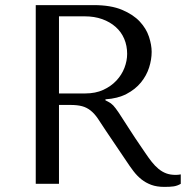

<svg xmlns="http://www.w3.org/2000/svg" viewBox="-20 -720 758 752"><path d="M120 -700V0H211V-309H255Q283 -309 301.5 -304Q320 -299 335 -287Q350 -275 363 -256Q376 -237 394 -209L473 -92Q488 -69 502.5 -50Q517 -31 534 -17.5Q551 -4 572.5 4Q594 12 624 12Q646 12 660 10Q674 8 688 0V-37Q683 -36 678 -35.5Q673 -35 668 -35Q647 -35 631 -41Q615 -47 601 -58.5Q587 -70 574 -86.5Q561 -103 547 -124Q505 -185 482 -221.5Q459 -258 445.5 -278Q432 -298 423.5 -307Q415 -316 403 -322L393 -327V-331Q441 -334 475.5 -352Q510 -370 532 -397Q554 -424 564 -455.5Q574 -487 574 -517Q574 -544 563.5 -576Q553 -608 527.5 -635.5Q502 -663 458 -681.5Q414 -700 347 -700ZM211 -656H312Q350 -656 380.5 -645Q411 -634 433 -614.5Q455 -595 466.5 -568Q478 -541 478 -509Q478 -482 467.5 -454.5Q457 -427 436 -404.5Q415 -382 384.5 -368Q354 -354 314 -354H211Z"/></svg>

Font: Tenor Sans
Style: Regular
Weight: 400
Designer: Denis Masharov
Foundry: Denis Masharov
Version: Version 1.1